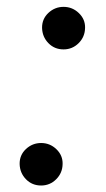

<svg xmlns="http://www.w3.org/2000/svg" viewBox="-20 -546 316 571"><path d="M102.3 5.7Q75.3 5.7 57.2 -13Q39.1 -31.6 38.4 -58.2Q38 -84.9 57.2 -102.8Q76.3 -120.7 102.3 -120.7Q128.6 -120.7 147.7 -102.3Q166.9 -83.8 166.2 -58.2Q165.8 -31.6 147.2 -13Q128.6 5.7 102.3 5.7ZM169 -399.1Q142 -399.1 123.9 -417.8Q105.8 -436.4 105.1 -463.1Q104.8 -489.7 123.9 -507.6Q143.1 -525.6 169 -525.6Q195.3 -525.6 214.5 -507.1Q233.7 -488.6 233 -463.1Q232.6 -436.4 214 -417.8Q195.3 -399.1 169 -399.1Z"/></svg>

Font: Inter UI
Style: Italic
Weight: 400
Italic angle: -9.39999°
Designer: Rasmus Andersson
Foundry: rsms
Version: 3.2;8d6f07862